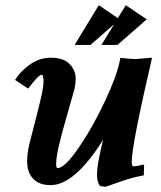

<svg xmlns="http://www.w3.org/2000/svg" viewBox="-20 -714 623 743"><path d="M175.8 2.4Q131.8 2.4 108.4 -22.2Q85 -46.9 85 -89.8Q85 -121.1 94.2 -158.7Q100.1 -183.1 116 -243.9Q131.8 -304.7 140.1 -341.8Q148.4 -378.9 148.4 -397.9Q148.4 -424.8 141.1 -424.8Q129.4 -424.8 88.9 -371.1L38.1 -404.8Q60.5 -439.9 97.2 -465.3Q133.8 -490.7 177.2 -490.7Q224.6 -490.7 248.8 -466.8Q272.9 -442.9 272.9 -409.2Q272.9 -390.6 268.6 -372.1Q262.2 -346.7 241.5 -275.4Q220.7 -204.1 209 -155Q197.3 -106 197.3 -80.6Q197.3 -63.5 202.6 -63.5Q230.5 -63.5 284.7 -142.6Q338.9 -221.7 386 -322Q433.1 -422.4 444.3 -482.4Q445.3 -487.3 445.8 -490.2Q487.3 -485.4 503.9 -485.4L568.4 -490.7Q489.7 -152.3 489.7 -86.9Q489.7 -70.3 496.6 -70.3Q507.3 -70.3 537.6 -77.6L536.6 -35.6Q505.4 -29.8 480 -22.2Q454.6 -14.6 429.4 -5.4Q404.3 3.9 387.7 8.8L366.7 5.9Q355.5 -9.8 355.5 -37.6Q355.5 -65.9 364.3 -107.4Q371.1 -141.1 378.9 -172.9Q268.6 2.4 175.8 2.4ZM330.1 -540H268.6L362.3 -693.8L436 -644L466.8 -693.8L547.9 -639.2L434.1 -540H372.6L421.4 -620.1Z"/></svg>

Font: Flanker
Style: Bold Italic
Weight: 700
Italic angle: -12°
Designer: Flanker
Version: Version 2.000